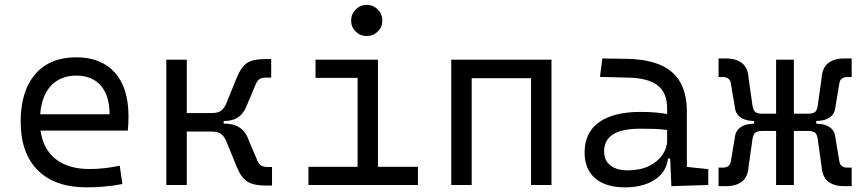

<svg xmlns="http://www.w3.org/2000/svg" viewBox="-20 -764 3556 793"><path d="M337.9 9.8Q207.5 9.8 136.5 -60.5Q65.4 -130.9 65.4 -261.7Q65.4 -387.7 125.5 -457.5Q185.5 -527.3 294.9 -527.3Q397.9 -527.3 454.3 -464.4Q510.7 -401.4 510.7 -283.2Q510.7 -250.5 507.8 -224.6H147.5Q158.2 -147.5 210.4 -106.7Q262.7 -65.9 349.6 -65.9Q410.2 -65.9 474.6 -79.6L485.4 -3.9Q445.3 3.9 407.7 6.8Q370.1 9.8 337.9 9.8ZM146 -292H432.6Q432.6 -368.7 396.5 -410.2Q360.4 -451.7 295.9 -451.7Q230 -451.7 190.9 -410.2Q151.9 -368.7 146 -292Z M667 0V-517.6H751.5V-296.9H852.5Q880.4 -296.9 893.6 -307.1Q906.7 -317.4 915.5 -338.9L958 -443.4Q976.6 -488.8 1001 -504.4Q1025.4 -520 1074.2 -520H1100.1V-443.4H1080.1Q1062.5 -443.4 1052.7 -438Q1043 -432.6 1036.6 -417L996.1 -320.8Q983.9 -292.5 961.7 -278.3Q939.5 -264.2 903.8 -264.2V-253.4H906.7Q978.5 -253.4 1002.4 -196.8L1043 -100.6Q1049.8 -85.4 1059.6 -79.8Q1069.3 -74.2 1086.4 -74.2H1103.5V2.4H1077.6Q1028.8 2.4 1002.7 -13.2Q976.6 -28.8 958 -74.2L915.5 -178.7Q906.7 -200.2 893.6 -210.4Q880.4 -220.7 852.5 -220.7H751.5V0Z M1253.9 0V-75.2H1457V-442.4H1283.2V-517.6H1541V-75.2H1706.1V0ZM1494.6 -615.2Q1467.8 -615.2 1449 -633.8Q1430.2 -652.3 1430.2 -679.2Q1430.2 -706.1 1449 -724.9Q1467.8 -743.7 1494.6 -743.7Q1521.5 -743.7 1540.3 -724.9Q1559.1 -706.1 1559.1 -679.2Q1559.1 -652.3 1540.3 -633.8Q1521.5 -615.2 1494.6 -615.2Z M2173.3 0V-440.9H1928.2V0H1843.8V-517.6H2257.8V0Z M2752.9 4.9 2748 -109.4H2739.3Q2731.9 -52.2 2683.6 -21.2Q2635.3 9.8 2561 9.8Q2481.4 9.8 2438 -27.8Q2394.5 -65.4 2394.5 -134.3Q2394.5 -216.3 2454.1 -259Q2513.7 -301.8 2625.5 -301.8Q2689.5 -301.8 2735.4 -293V-315.9Q2735.4 -381.3 2695.8 -411.6Q2656.2 -441.9 2574.7 -443.4L2458 -446.3L2467.8 -522.5L2568.4 -521Q2695.8 -519 2756.3 -465.3Q2816.9 -411.6 2816.9 -303.7V-74.7L2905.3 -65.4V0ZM2735.4 -227.1Q2708.5 -231 2679.9 -231.7Q2651.4 -232.4 2623 -232.4Q2475.1 -232.4 2475.1 -138.7Q2475.1 -101.6 2500.7 -81.1Q2526.4 -60.5 2572.3 -60.5Q2623.5 -60.5 2659.9 -78.1Q2696.3 -95.7 2715.8 -124Q2735.4 -152.3 2735.4 -184.1Z M2947.8 4.9V-71.8H2967.3Q2979.5 -71.8 2988.5 -78.6Q2997.6 -85.4 2999 -100.6L3014.6 -193.4Q3017.1 -221.7 3035.9 -236.3Q3054.7 -251 3083 -252.4L3094.2 -253.4V-264.2L3083 -265.1Q3054.7 -266.6 3035.9 -281.2Q3017.1 -295.9 3014.6 -324.2L2999 -417Q2997.6 -432.1 2988.5 -439Q2979.5 -445.8 2967.3 -445.8H2947.8V-522.5H2978.5Q3021 -522.5 3045.2 -502.9Q3069.3 -483.4 3071.8 -441.9L3086.4 -338.9Q3088.9 -314 3096.7 -304.2Q3104.5 -294.4 3128.4 -294.4H3185.5V-517.6H3258.8V-294.4H3316.9Q3341.3 -294.4 3349.1 -304.2Q3356.9 -314 3358.9 -338.9L3373.5 -441.9Q3376 -483.4 3400.1 -502.9Q3424.3 -522.5 3466.8 -522.5H3497.6V-445.8H3478Q3465.8 -445.8 3456.8 -439Q3447.8 -432.1 3446.3 -417L3430.7 -324.2Q3428.7 -295.9 3409.9 -281.2Q3391.1 -266.6 3362.3 -265.1L3351.1 -264.2V-253.4L3362.3 -252.4Q3391.1 -251 3409.9 -236.3Q3428.7 -221.7 3430.7 -193.4L3446.3 -100.6Q3447.8 -85.4 3456.8 -78.6Q3465.8 -71.8 3478 -71.8H3497.6V4.9H3466.8Q3424.3 4.9 3400.1 -14.6Q3376 -34.2 3373.5 -75.7L3358.9 -178.7Q3356.9 -203.6 3349.1 -213.4Q3341.3 -223.1 3316.9 -223.1H3258.8V0H3185.5V-223.1H3128.4Q3104.5 -223.1 3096.7 -213.4Q3088.9 -203.6 3086.4 -178.7L3071.8 -75.7Q3069.3 -34.2 3045.2 -14.6Q3021 4.9 2978.5 4.9Z"/></svg>

Font: Cascadia Mono SemiLight
Style: Regular
Weight: 350
Monospace: yes
Designer: Aaron Bell
Foundry: Saja Typeworks
Version: Version 2404.023; ttfautohint (v1.8.4)